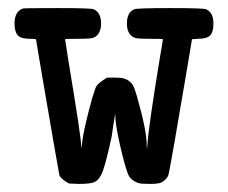

<svg xmlns="http://www.w3.org/2000/svg" viewBox="-20 -451 565 475"><path d="M54 -355Q32 -355 24 -363.5Q16 -372 16 -393Q16 -423 37 -430Q41 -431 125 -431Q206 -431 212 -428Q230 -420 230 -393Q230 -366 212 -358Q206 -355 174 -355Q141 -355 141 -354L150 -296Q181 -110 181 -89V-84Q182 -85 183 -96Q186 -128 208 -208Q216 -234 218 -237Q222 -245 245 -259H264Q282 -259 289 -256Q301 -252 309 -240Q313 -233 319 -212Q343 -128 343 -92Q343 -84 344 -84V-86Q344 -88 344.5 -91Q345 -94 345 -97Q348 -141 376 -311Q383 -351 383 -354Q383 -355 350 -355Q318 -355 312 -358Q294 -366 294 -393Q294 -420 312 -428Q318 -431 401 -431Q484 -431 490 -428Q508 -420 508 -393Q508 -372 500 -363.5Q492 -355 470 -355L455 -354Q455 -353 441 -270.5Q427 -188 412.5 -104Q398 -20 396 -16Q390 -5 378 1Q370 4 351 4Q329 4 323 2Q302 -5 296 -22Q287 -47 276 -96Q265 -145 265 -169V-172L264 -163Q262 -154 260 -138.5Q258 -123 256 -112Q239 -33 230 -18Q223 -4 212.5 0Q202 4 175 4L151 3Q133 -6 127 -17L112 -102Q97 -188 83 -270.5Q69 -353 69 -354Q62 -355 54 -355Z"/></svg>

Font: MathJax_Typewriter
Style: Regular
Weight: 400
Version: Version 1.1